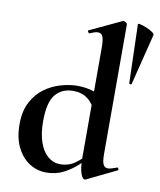

<svg xmlns="http://www.w3.org/2000/svg" viewBox="-83 -791 726 871"><g transform="rotate(10 280.0 -355.5)"><path d="M189 13Q146 13 110.5 -10Q75 -33 53.5 -76.5Q32 -120 32 -182Q32 -243 54 -284.5Q76 -326 110.5 -351Q145 -376 185 -387.5Q225 -399 261 -399Q297 -399 328 -390Q359 -381 384 -368L361 -287Q340 -332 313 -352.5Q286 -373 246 -373Q195 -373 165 -337.5Q135 -302 135 -214Q135 -157 149 -117Q163 -77 188 -56Q213 -35 244 -35Q284 -35 314 -57Q344 -79 372 -110L382 -101Q361 -77 332.5 -50.5Q304 -24 268.5 -5.5Q233 13 189 13ZM433 -712V-116Q433 -82 439.5 -68Q446 -54 461 -54Q468 -54 478.5 -57Q489 -60 502 -65Q505 -67 508 -61.5Q511 -56 509 -54L371 13Q368 14 366 14Q356 14 347.5 -11Q339 -36 339 -82V-589Q339 -623 333 -638.5Q327 -654 310 -654Q303 -654 293.5 -651Q284 -648 273 -643Q269 -642 266 -648Q263 -654 265 -655L412 -724Q414 -725 416 -725Q421 -725 427 -720.5Q433 -716 433 -712ZM482 -722Q482 -726 494.5 -723Q507 -720 522.5 -713.5Q538 -707 550 -699Q562 -691 560 -685L501 -449Q500 -447 495 -447.5Q490 -448 490 -450Z"/></g></svg>

Font: Cormorant Infant Light
Style: Regular
Weight: 300
Designer: Christian Thalmann (Catharsis Fonts)
Foundry: Catharsis Fonts
Version: Version 4.001